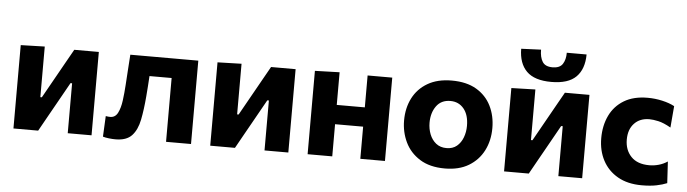

<svg xmlns="http://www.w3.org/2000/svg" viewBox="-47 -937 4098 1145"><g transform="rotate(5 2002.0 -364.0)"><path d="M57.5 0V-499L201 -503V-200H210L283 -330Q307 -373 330.8 -415.2Q354.5 -457.5 378 -499H525V0H382.5V-299H373L301 -170.5Q277 -128 253 -85Q229 -42 205.5 0Z M669.5 11.5Q651 11.5 629.2 9Q607.5 6.5 593.5 2L599.5 -121.5Q607.5 -120 614.8 -119.5Q622 -119 626.5 -119Q656.5 -119 671.5 -148.5Q686.5 -178 692.5 -223.2Q698.5 -268.5 701.5 -316.5Q704.5 -363.5 707.5 -410Q710.5 -456.5 713.5 -499H1120.5V0H971V-382H838.5Q836.5 -350.5 834.5 -320Q832 -289 830 -261Q823.5 -180.5 811.2 -119Q799 -57.5 767 -23Q735 11.5 669.5 11.5Z M1235.5 0V-499L1379 -503V-200H1388L1461 -330Q1485 -373 1508.8 -415.2Q1532.5 -457.5 1556 -499H1703V0H1560.5V-299H1551L1479 -170.5Q1455 -128 1431 -85Q1407 -42 1383.5 0Z M1818.5 0V-499L1966 -503.5V-308H2134V-499H2281.5V0H2134V-192.5H1966V0Z M2640.5 13.5Q2550 13.5 2490.8 -23.8Q2431.5 -61 2402.8 -121.2Q2374 -181.5 2374 -251Q2374 -325.5 2404.2 -384.8Q2434.5 -444 2493.2 -478.2Q2552 -512.5 2637.5 -512.5Q2726 -512.5 2784.8 -477.8Q2843.5 -443 2873 -383.8Q2902.5 -324.5 2902.5 -251Q2902.5 -175.5 2871.8 -115.8Q2841 -56 2782.8 -21.2Q2724.5 13.5 2640.5 13.5ZM2640 -108.5Q2677.5 -108.5 2701.8 -128.8Q2726 -149 2738.2 -181.5Q2750.5 -214 2750.5 -251Q2750.5 -316.5 2720 -353.5Q2689.5 -390.5 2639.5 -390.5Q2584.5 -390.5 2555.5 -350.2Q2526.5 -310 2526.5 -251Q2526.5 -214 2539.2 -181.5Q2552 -149 2577.2 -128.8Q2602.5 -108.5 2640 -108.5Z M2994.5 0V-499L3138 -503V-200H3147L3220 -330Q3244 -373 3267.8 -415.2Q3291.5 -457.5 3315 -499H3462V0H3319.5V-299H3310L3238 -170.5Q3214 -128 3190 -85Q3166 -42 3142.5 0ZM3228 -556Q3127.5 -556 3080.2 -603Q3033 -650 3032.5 -737.5L3151 -742.5Q3151 -697 3167.8 -670.2Q3184.5 -643.5 3228 -643.5Q3271.5 -643.5 3288.5 -669.8Q3305.5 -696 3305.5 -737.5H3424Q3423.5 -650 3376.5 -603Q3329.5 -556 3228 -556Z M3819.5 11Q3734.5 11 3675.5 -22.8Q3616.5 -56.5 3585.5 -115Q3554.5 -173.5 3554.5 -248.5Q3554.5 -324 3583.2 -383.8Q3612 -443.5 3668.8 -477.8Q3725.5 -512 3810 -512Q3854.5 -512 3897.5 -502.2Q3940.5 -492.5 3971 -476L3960 -347Q3917 -371.5 3885.2 -378.5Q3853.5 -385.5 3831 -385.5Q3774.5 -385.5 3740.8 -349.8Q3707 -314 3707 -253Q3707 -191 3744.5 -151.5Q3782 -112 3854 -112Q3882 -112 3909.8 -119.8Q3937.5 -127.5 3962.5 -144L3970 -15Q3944 -4 3907.2 3.5Q3870.5 11 3819.5 11Z"/></g></svg>

Font: Heraclito
Style: Bold
Weight: 700
Designer: Kostas Bartsokas (font) & Cristiano Sobral (main changes)
Foundry: Kostas Bartsokas (font) & Cristiano Sobral (main changes)
Version: Version 1.00;July 8, 2020;FontCreator 13.0.0.2655 64-bit